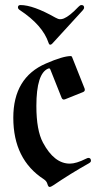

<svg xmlns="http://www.w3.org/2000/svg" viewBox="-20 -738 412 768"><path d="M33.2 0ZM51.8 -559.1ZM316.4 -707.5Q316.4 -702.6 311 -696.8L189.5 -564Q185.1 -559.1 180.9 -559.1Q176.8 -559.1 174.3 -566.4Q150.9 -637.2 59.1 -697.8Q51.8 -702.6 51.8 -708.5Q51.8 -717.8 62 -717.8Q112.8 -717.8 201.7 -667.5Q212.9 -661.1 220.5 -661.1Q228 -661.1 235.4 -664.1Q258.8 -673.8 293.9 -710.9Q300.3 -717.8 305.7 -717.8Q316.4 -717.8 316.4 -707.5ZM33.2 -267.1Q33.2 -427.7 163.6 -483.9Q231.9 -513.7 263.2 -513.7Q266.6 -513.7 268.1 -510.3L318.4 -383.8Q319.3 -381.3 319.3 -378.9Q319.3 -372.6 312 -369.6L240.2 -340.8Q237.8 -339.8 235.4 -339.8Q229 -339.8 226.1 -347.7L181.6 -459.5Q179.7 -464.4 177.2 -464.4Q174.8 -464.4 173.3 -463.9Q125.5 -444.8 125.5 -314Q125.5 -216.8 151.9 -167.5Q196.8 -83.5 259.3 -83.5Q284.7 -83.5 323.7 -103Q330.6 -106.4 333.5 -106.4Q343.8 -106.4 343.8 -94.7Q343.8 -89.4 335 -84.5Q262.7 -43.9 192.9 3.4Q183.6 9.8 178.2 9.8Q172.9 9.8 169.7 -2Q166.5 -13.7 155.3 -21Q33.2 -100.1 33.2 -267.1Z"/></svg>

Font: UnifrakturMaguntia
Style: Book
Weight: 400
Designer: j. 'mach' wust, Gerrit Ansmann, Georg Duffner, based on a font by Peter Wiegel, original typeface by Carl Albert Fahrenw
Version: Version 2017-03-19